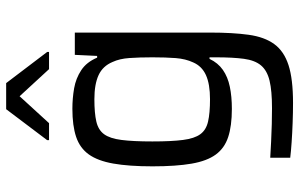

<svg xmlns="http://www.w3.org/2000/svg" viewBox="-196 -580 981 630"><g transform="rotate(-90 295.0 -264.5)"><path d="M272.9 206Q240.9 206 207.3 204.7Q173.6 203.5 143.7 201.4Q113.8 199.4 93 196.8V131.2Q117.1 132.7 145.8 134.1Q174.5 135.6 203.1 136.3Q231.6 137 255.4 137Q312.5 137 345.7 129Q378.9 121 395.8 101Q412.6 81 417.5 45Q422.4 9 422.4 -47V-68H417.3Q404.2 -40.2 381.1 -24.1Q357.9 -8 325.9 -1.4Q294 5.3 253.2 5.3Q197.3 5.3 160.8 -6.8Q124.3 -18.8 103.3 -47.6Q82.3 -76.3 73.5 -127Q64.7 -177.7 64.7 -255Q64.7 -332.8 73.8 -383.8Q82.8 -434.7 103.8 -464.1Q124.8 -493.4 161.4 -505.7Q197.9 -518 253.7 -518Q287.7 -518 320.7 -512.3Q353.6 -506.5 380.2 -488.9Q406.8 -471.3 421.3 -436.8H427L430.5 -510H503.6V-66Q503.6 8.1 496.4 60.2Q489.2 112.4 465.8 144.4Q442.5 176.4 396.8 191.2Q351 206 272.9 206ZM284.9 -66.4Q334.5 -66.4 364 -79.7Q393.4 -93 405.8 -121.8Q417.3 -146.3 419.9 -179Q422.4 -211.7 422.4 -255.5Q422.4 -298.4 420.1 -330.9Q417.8 -363.4 407.2 -386Q393.9 -418.2 364 -432Q334.1 -445.8 284.9 -445.8Q239.3 -445.8 211.7 -439.4Q184 -433 170.1 -413.9Q156.1 -394.7 151.3 -356.9Q146.4 -319 146.4 -255.5Q146.4 -192.6 151.3 -155Q156.1 -117.4 170.1 -98.3Q184 -79.1 211.7 -72.8Q239.3 -66.4 284.9 -66.4ZM150.6 -594.6V-600.7L252.2 -735.3H337.8L440 -600.7V-594.6H383.6L294.7 -691.2L206.4 -594.6Z"/></g></svg>

Font: Saira Thin
Style: Regular
Weight: 100
Designer: Hector Gatti with collaboration of the Omnibus-Type team
Foundry: Omnibus-Type
Version: Version 1.101